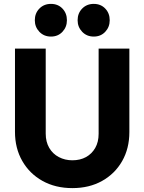

<svg xmlns="http://www.w3.org/2000/svg" viewBox="-20 -956 742 987"><path d="M352 11Q265 11 198.5 -26Q132 -63 94.5 -128.5Q57 -194 57 -278V-706H215V-269Q215 -227 233 -196Q251 -165 282.5 -148.5Q314 -132 352 -132Q392 -132 422 -148.5Q452 -165 469.5 -195.5Q487 -226 487 -268V-706H645V-277Q645 -193 608 -128Q571 -63 505 -26Q439 11 352 11ZM242 -768Q206 -768 182.5 -792.5Q159 -817 159 -852Q159 -888 182.5 -912Q206 -936 242 -936Q278 -936 301 -912Q324 -888 324 -852Q324 -817 301 -792.5Q278 -768 242 -768ZM462 -768Q426 -768 402.5 -792.5Q379 -817 379 -852Q379 -888 402.5 -912Q426 -936 462 -936Q498 -936 521 -912Q544 -888 544 -852Q544 -817 521 -792.5Q498 -768 462 -768Z"/></svg>

Font: Outfit Thin
Style: Bold
Weight: 700
Version: Version 1.100;gftools[0.9.27]